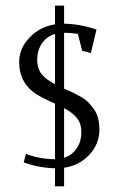

<svg xmlns="http://www.w3.org/2000/svg" viewBox="-20 -596 420 680"><path d="M47.9 -376Q47.9 -424.8 84.7 -463.1Q121.6 -501.5 174.8 -509.8V-576.2H207V-512.2Q266.1 -510.7 321.8 -491.2L301.8 -408.2L271 -416L255.9 -476.1Q229.5 -480 207 -480V-282.2Q227.1 -273.4 237.8 -268.3Q248.5 -263.2 265.9 -253.4Q283.2 -243.7 292.7 -233.6Q302.2 -223.6 312.5 -209.5Q322.8 -195.3 327.4 -176.8Q332 -158.2 332 -136.2Q332 -85.9 296.1 -47.6Q260.3 -9.3 207 -2V64H174.8V0Q116.7 -1.5 64 -21L71.8 -50.8Q122.6 -32.2 174.8 -32.2V-229Q119.6 -253.4 98.6 -269.5Q47.9 -308.1 47.9 -376ZM111.8 -383.8Q111.8 -352.5 128.2 -332.8Q144.5 -313 174.8 -297.9V-476.1Q145.5 -466.8 128.7 -442.4Q111.8 -418 111.8 -383.8ZM207 -37.1Q235.4 -46.4 251.7 -70.6Q268.1 -94.7 268.1 -127.9Q268.1 -158.7 252.2 -178.2Q236.3 -197.8 207 -212.9Z"/></svg>

Font: Gawaa
Style: Regular
Weight: 400
Designer: T. Christopher White
Version: Version 1.0